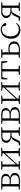

<svg xmlns="http://www.w3.org/2000/svg" viewBox="2311 -2873 576 5238"><g transform="rotate(-90 2599.0 -254.0)"><path d="M46 0H310C449 0 502 -66 502 -134C502 -212 452 -262 331 -269L328 -262C442 -272 477 -326 477 -385C477 -459 425 -508 306 -508H46V-482L155 -470L163 -477H291C381 -477 417 -443 417 -382C417 -311 376 -278 288 -278H163V-250H290C400 -250 439 -204 439 -137C439 -69 395 -30 297 -30H163L155 -38L46 -27ZM130 0H197C195 -48 194 -158 194 -226V-267C194 -349 195 -460 197 -508H130C132 -460 133 -349 133 -283V-226C133 -158 132 -48 130 0Z M587 0H822V-27L716 -38H695L587 -27ZM950 0H1184V-27L1076 -38H1055L950 -27ZM671 0H732V-508H671C673 -460 674 -349 674 -283V-226C674 -158 673 -48 671 0ZM712 -45 895 -246 1079 -447H1085L1057 -465L872 -262L688 -61H682ZM1039 0H1100C1098 -48 1097 -158 1097 -226V-283C1097 -349 1098 -460 1100 -508H1039ZM587 -482 696 -470H717L822 -482V-508H587ZM950 -482 1056 -470H1077L1184 -482V-508H950Z M1499 -508C1380 -508 1322 -453 1322 -373C1322 -299 1370 -238 1501 -237L1506 -245C1444 -238 1412 -210 1380 -145L1317 -17L1351 -38L1248 -26V0C1268 4 1290 8 1313 8C1358 8 1368 -2 1385 -38L1443 -152C1472 -210 1491 -229 1545 -229H1630V-257H1517C1429 -257 1382 -298 1382 -373C1382 -436 1420 -478 1504 -478H1630L1638 -470L1747 -482V-508ZM1597 0H1663C1661 -48 1660 -158 1660 -226V-283C1660 -349 1661 -460 1663 -508H1597C1599 -460 1600 -349 1600 -283V-237C1600 -158 1599 -48 1597 0ZM1513 0H1747V-27L1642 -38H1620L1513 -27Z M1839 0H2103C2242 0 2295 -66 2295 -134C2295 -212 2245 -262 2124 -269L2121 -262C2235 -272 2270 -326 2270 -385C2270 -459 2218 -508 2099 -508H1839V-482L1948 -470L1956 -477H2084C2174 -477 2210 -443 2210 -382C2210 -311 2169 -278 2081 -278H1956V-250H2083C2193 -250 2232 -204 2232 -137C2232 -69 2188 -30 2090 -30H1956L1948 -38L1839 -27ZM1923 0H1990C1988 -48 1987 -158 1987 -226V-267C1987 -349 1988 -460 1990 -508H1923C1925 -460 1926 -349 1926 -283V-226C1926 -158 1925 -48 1923 0Z M2380 0H2615V-27L2509 -38H2488L2380 -27ZM2743 0H2977V-27L2869 -38H2848L2743 -27ZM2464 0H2525V-508H2464C2466 -460 2467 -349 2467 -283V-226C2467 -158 2466 -48 2464 0ZM2505 -45 2688 -246 2872 -447H2878L2850 -465L2665 -262L2481 -61H2475ZM2832 0H2893C2891 -48 2890 -158 2890 -226V-283C2890 -349 2891 -460 2893 -508H2832ZM2380 -482 2489 -470H2510L2615 -482V-508H2380ZM2743 -482 2849 -470H2870L2977 -482V-508H2743Z M3049 -342H3082L3115 -505L3082 -477H3520L3487 -505L3520 -342H3553L3545 -508H3057ZM3173 0H3429V-27L3313 -38H3289L3173 -27ZM3268 0H3334C3332 -48 3331 -158 3331 -226V-283C3331 -349 3332 -460 3334 -508H3268C3270 -460 3271 -349 3271 -283V-226C3271 -158 3270 -48 3268 0Z M3760 0H3879C4027 0 4088 -71 4088 -159C4088 -245 4032 -313 3892 -313C3848 -313 3804 -307 3761 -300V-269C3801 -277 3838 -282 3877 -282C3980 -282 4027 -240 4027 -157C4027 -69 3973 -29 3863 -29H3760ZM3727 0H3793C3791 -48 3790 -158 3790 -226V-282C3790 -349 3791 -460 3793 -508H3727C3729 -460 3730 -349 3730 -283V-226C3730 -158 3729 -48 3727 0ZM3643 -482 3750 -470H3771L3876 -482V-508H3643ZM3643 0H3763V-38H3750L3643 -27Z M4401 14C4492 14 4550 -25 4593 -88L4578 -101C4531 -52 4478 -30 4418 -30C4305 -30 4225 -112 4225 -255C4225 -400 4306 -491 4412 -491C4451 -491 4486 -481 4528 -452L4485 -490L4513 -404C4520 -379 4531 -368 4555 -368C4574 -368 4586 -377 4591 -398C4566 -475 4495 -522 4411 -522C4281 -522 4161 -422 4161 -248C4161 -85 4256 14 4401 14Z M4904 -508C4785 -508 4727 -453 4727 -373C4727 -299 4775 -238 4906 -237L4911 -245C4849 -238 4817 -210 4785 -145L4722 -17L4756 -38L4653 -26V0C4673 4 4695 8 4718 8C4763 8 4773 -2 4790 -38L4848 -152C4877 -210 4896 -229 4950 -229H5035V-257H4922C4834 -257 4787 -298 4787 -373C4787 -436 4825 -478 4909 -478H5035L5043 -470L5152 -482V-508ZM5002 0H5068C5066 -48 5065 -158 5065 -226V-283C5065 -349 5066 -460 5068 -508H5002C5004 -460 5005 -349 5005 -283V-237C5005 -158 5004 -48 5002 0ZM4918 0H5152V-27L5047 -38H5025L4918 -27Z"/></g></svg>

Font: Source Han Serif TW VF
Style: Regular
Weight: 250
Designer: Ryoko NISHIZUKA 西塚涼子 (kana & ideographs); Frank Grießhammer (Latin, Greek & Cyrillic); Wenlong ZHANG 张文龙 (bopomofo); San
Foundry: Adobe
Version: Version 2.002;hotconv 1.1.0;makeotfexe 2.6.0